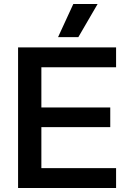

<svg xmlns="http://www.w3.org/2000/svg" viewBox="-20 -936 638 956"><path d="M70 -700H558V-601H186V-401H529V-303H186V-99H558V0H70ZM345 -916H466L370 -751H269Z"/></svg>

Font: Chakra Petch SemiBold
Style: Regular
Weight: 600
Designer: Katatrad Aksorn Co.,Ltd.
Foundry: Cadson Demak Co.,Ltd.
Version: Version 1.000; ttfautohint (v1.6)